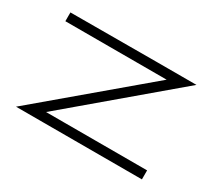

<svg xmlns="http://www.w3.org/2000/svg" viewBox="-89 -579 820 739"><g transform="rotate(30 320.5 -210.0)"><path d="M40 -418.9Q379.9 -419.9 424.8 -419.9Q469.7 -419.9 599.6 -419.9Q450.2 -293 150.4 -40Q262.7 -40 371.1 -40Q480.5 -40 599.6 -40Q599.6 -30.3 599.6 -19.5Q599.6 -9.8 599.6 0Q259.8 0 165 0Q70.3 0 40 0Q190.4 -127 490.2 -379.9Q420.9 -379.9 237.3 -379.9Q53.7 -379.9 40 -379.9Q40 -383.8 40 -388.7Q40 -393.6 40 -400.4Q40 -413.1 40 -418.9Z"/></g></svg>

Font: Cataluna 
Style: Lite
Weight: 400
Version: Version 1.0